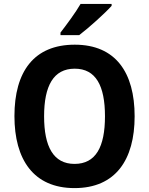

<svg xmlns="http://www.w3.org/2000/svg" viewBox="-20 -954 764 984"><path d="M552 -924V-934H393C367 -889 323 -830 290 -787V-774H386C436 -812 519 -887 552 -924ZM670 -358C670 -582 573 -725 363 -725C154 -725 54 -587 54 -359C54 -136 152 10 362 10C572 10 670 -135 670 -358ZM206 -358C206 -514 254 -602 363 -602C471 -602 518 -515 518 -358C518 -201 471 -114 362 -114C254 -114 206 -202 206 -358Z"/></svg>

Font: Noto Sans Malayalam SemiCondensed
Style: Bold
Weight: 700
Width: 4
Designer: Jelle Bosma - Monotype Design Team
Foundry: Monotype Imaging Inc.
Version: Version 2.104